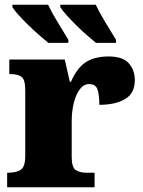

<svg xmlns="http://www.w3.org/2000/svg" viewBox="-20 -786 601 806"><path d="M10 0V-61H15Q49 -61 67.5 -73.5Q86 -86 86 -133V-407Q86 -451 71 -463Q56 -475 23 -475H19V-536H252L273 -443H278Q304 -502 341 -525.5Q378 -549 436 -549Q495 -549 520.5 -520.5Q546 -492 546 -450Q546 -394 505 -370Q464 -346 397 -346Q397 -387 389.5 -410Q382 -433 354 -433Q331 -433 314.5 -410.5Q298 -388 289.5 -352.5Q281 -317 281 -278V-128Q281 -84 297.5 -72.5Q314 -61 342 -61H377V0ZM383 -606Q366 -620 343.5 -639.5Q321 -659 299 -681Q277 -703 259 -723Q241 -743 233 -756V-766H382Q398 -732 422 -693Q446 -654 467 -619V-606ZM183 -606Q166 -620 143.5 -639.5Q121 -659 98.5 -681Q76 -703 58 -723Q40 -743 32 -756V-766H182Q198 -732 222 -693Q246 -654 267 -619V-606Z"/></svg>

Font: Noto Serif Black
Style: Regular
Weight: 900
Designer: Monotype Design Team
Foundry: Monotype Imaging Inc.
Version: Version 2.014; ttfautohint (v1.8.4.7-5d5b)